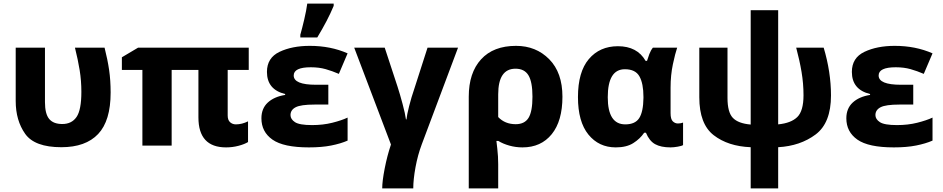

<svg xmlns="http://www.w3.org/2000/svg" viewBox="-20 -816 5283 1076"><path d="M324 9Q460 9 530 -65Q600 -139 600 -297Q600 -366 591.5 -424Q583 -482 566 -549H400Q417 -481 426.5 -422.5Q436 -364 436 -301Q436 -200 409 -160.5Q382 -121 329 -121Q279 -121 255.5 -149.5Q232 -178 232 -244V-549H68V-250Q68 -141 121 -66Q174 9 324 9Z M1302 -119Q1283 -119 1269.5 -131Q1256 -143 1256 -169V-424H1374V-549H754L663 -495V-424H778V0H942V-424H1092V-158Q1092 10 1247 10Q1283 10 1317 1Q1351 -8 1370 -20V-136Q1336 -119 1302 -119Z M1820 -341H1751Q1626 -341 1626 -393Q1626 -439 1722 -439Q1768 -439 1805 -428.5Q1842 -418 1879 -402L1928 -517Q1833 -559 1716 -559Q1617 -559 1546.5 -525.5Q1476 -492 1476 -413Q1476 -314 1578 -289V-284Q1516 -274 1480.5 -241Q1445 -208 1445 -153Q1445 -77 1507 -33.5Q1569 10 1711 10Q1783 10 1836 -0.5Q1889 -11 1928 -28V-157Q1894 -141 1842 -128Q1790 -115 1729 -115Q1658 -115 1633 -131.5Q1608 -148 1608 -171Q1608 -200 1637 -215Q1666 -230 1742 -230H1820ZM1663 -606H1758Q1787 -654 1810 -698Q1833 -742 1850 -783V-796H1702Q1697 -758 1685 -707Q1673 -656 1663 -621Z M2547 -549H2376L2303 -322Q2285 -270 2272.5 -220Q2260 -170 2258 -147H2255Q2251 -178 2236 -234Q2221 -290 2208 -330L2136 -549H1965L2171 -6Q2150 56 2136 127.5Q2122 199 2122 240H2296Q2296 190 2308.5 121.5Q2321 53 2344 -8Z M2869 -431Q2919 -431 2941.5 -394Q2964 -357 2964 -274Q2964 -191 2942 -155.5Q2920 -120 2870 -120Q2810 -120 2772 -160V-287Q2772 -431 2869 -431ZM3132 -274Q3132 -409 3058 -484Q2984 -559 2872 -559Q2745 -559 2676 -483.5Q2607 -408 2607 -274V240H2772V104Q2772 61 2767 17.5Q2762 -26 2762 -26H2773Q2799 -10 2834.5 0Q2870 10 2908 10Q3012 10 3072 -64Q3132 -138 3132 -274Z M3431 10Q3491 10 3529 -14Q3567 -38 3590 -72H3600Q3619 -26 3651.5 -8Q3684 10 3738 10Q3755 10 3778 6Q3801 2 3808 -3V-129Q3795 -124 3779 -124Q3763 -124 3750.5 -136Q3738 -148 3738 -182V-325Q3738 -395 3751 -456Q3764 -517 3775 -549H3639Q3627 -534 3619 -513Q3611 -492 3606 -475H3598Q3551 -557 3443 -557Q3341 -557 3280 -485Q3219 -413 3219 -272Q3219 -134 3277.5 -62Q3336 10 3431 10ZM3484 -119Q3386 -119 3386 -271Q3386 -428 3482 -428Q3541 -428 3563.5 -388Q3586 -348 3586 -273V-267Q3585 -190 3562.5 -154.5Q3540 -119 3484 -119Z M4341 -759H4187V-118Q4117 -124 4087 -155.5Q4057 -187 4057 -267V-549H3899V-271Q3899 -121 3979.5 -58.5Q4060 4 4187 9V240H4341V9Q4465 2 4551 -62.5Q4637 -127 4637 -281Q4637 -412 4596 -549H4442Q4461 -478 4472 -413Q4483 -348 4483 -282Q4483 -194 4448 -160Q4413 -126 4341 -119Z M5098 -341H5029Q4904 -341 4904 -393Q4904 -439 5000 -439Q5046 -439 5083 -428.5Q5120 -418 5157 -402L5206 -517Q5111 -559 4994 -559Q4895 -559 4824.5 -525.5Q4754 -492 4754 -413Q4754 -314 4856 -289V-284Q4794 -274 4758.5 -241Q4723 -208 4723 -153Q4723 -77 4785 -33.5Q4847 10 4989 10Q5061 10 5114 -0.5Q5167 -11 5206 -28V-157Q5172 -141 5120 -128Q5068 -115 5007 -115Q4936 -115 4911 -131.5Q4886 -148 4886 -171Q4886 -200 4915 -215Q4944 -230 5020 -230H5098Z"/></svg>

Font: Noto Sans UI Extra
Style: Regular
Weight: 800
Designer: Monotype Design Team
Foundry: Monotype Imaging Inc.
Version: Version 1.901